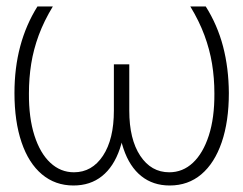

<svg xmlns="http://www.w3.org/2000/svg" viewBox="-20 -566 755 596"><path d="M96.2 -545.9H144Q116.7 -501 100.3 -456.8Q84 -412.6 76.9 -368.2Q69.8 -323.7 69.8 -275.9Q69.3 -200.2 86.9 -145.3Q104.5 -90.3 136.2 -60.8Q168 -31.2 209.5 -31.2Q265.6 -31.2 299.6 -82.5Q333.5 -133.8 333.5 -222.7V-366.2H370.6V-241.7Q371.1 -160.6 352.1 -104.5Q333 -48.3 296.6 -19.3Q260.3 9.8 208 9.8Q151.4 9.8 110.1 -24.9Q68.8 -59.6 46.9 -124.3Q24.9 -189 24.9 -277.3Q24.9 -355 42.7 -421.9Q60.5 -488.8 96.2 -545.9ZM570.8 -545.9H618.7Q654.8 -488.8 672.4 -421.9Q689.9 -355 690.4 -277.3Q690.4 -189 668.2 -124.3Q646 -59.6 605 -24.9Q564 9.8 506.8 9.8Q455.1 9.8 418.7 -19.3Q382.3 -48.3 363.3 -104.5Q344.2 -160.6 344.2 -241.7V-366.2H381.3V-222.7Q381.3 -133.8 415.3 -82.5Q449.2 -31.2 505.4 -31.2Q547.4 -31.2 578.9 -60.8Q610.4 -90.3 628.2 -145.3Q646 -200.2 645.5 -275.9Q645.5 -323.7 638.2 -368.2Q630.9 -412.6 614.5 -456.8Q598.1 -501 570.8 -545.9Z"/></svg>

Font: Inter Tight ExtraLight
Style: Regular
Weight: 250
Designer: Rasmus Andersson
Foundry: rsms
Version: Version 3.004